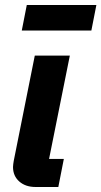

<svg xmlns="http://www.w3.org/2000/svg" viewBox="-20 -747 405 767"><path d="M213 0H122Q82 0 57 -22Q32 -44 32 -80Q32 -86 33 -92Q34 -98 35 -105L119 -525H259L176 -112H235ZM67 -625 87 -727H365L345 -625Z"/></svg>

Font: IBM Plex Sans Var
Style: Italic
Weight: 400
Italic angle: -11.31°
Designer: Mike Abbink, Paul van der Laan, Pieter van Rosmalen
Foundry: Bold Monday
Version: Version 1.001